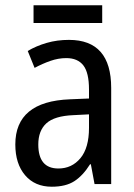

<svg xmlns="http://www.w3.org/2000/svg" viewBox="-20 -697 509 727"><path d="M107 -677V-610H367V-677ZM317 -213Q317 -137 284.5 -98Q252 -59 201 -59Q125 -59 125 -150Q125 -202 155.5 -230Q186 -258 258 -261L317 -264ZM85 -504 111 -440Q141 -456 171 -466.5Q201 -477 231 -477Q274 -477 295.5 -449.5Q317 -422 317 -358V-324L245 -321Q38 -313 38 -150Q38 -77 75 -33.5Q112 10 176 10Q229 10 261.5 -11Q294 -32 321 -75H324L338 0H401V-364Q401 -546 241 -546Q196 -546 156.5 -534.5Q117 -523 85 -504Z"/></svg>

Font: Noto Sans Display SemiCondensed
Style: Regular
Weight: 400
Width: 4
Designer: Monotype Design team
Foundry: Monotype Imaging Inc.
Version: 1.000